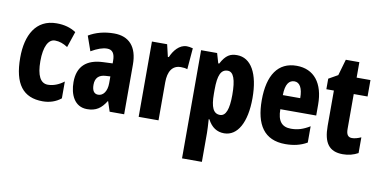

<svg xmlns="http://www.w3.org/2000/svg" viewBox="-82 -902 2731 1381"><g transform="rotate(10 1283.5 -211.5)"><path d="M247 10C297 10 343 -5 380 -35V-158C342 -129 302 -114 263 -114C209 -114 181 -167 181 -272C181 -378 211 -436 260 -436C292 -436 322 -425 353 -405L392 -521C352 -547 307 -560 250 -560C99 -560 34 -436 34 -272C34 -79 104 10 247 10Z M670 -560C599 -560 536 -543 485 -512L523 -404C570 -431 607 -444 639 -444C678 -444 696 -418 696 -365V-346L626 -343C507 -338 442 -280 442 -165C442 -76 478 10 571 10C637 10 674 -17 709 -73H711L735 0H841V-363C841 -494 778 -560 670 -560ZM662 -249 696 -251V-201C696 -143 669 -106 632 -106C603 -106 587 -127 587 -171C587 -220 612 -246 662 -249Z M1200 -560C1146 -560 1106 -509 1086 -461H1079L1058 -550H947V0H1092V-278C1092 -357 1122 -405 1184 -405C1204 -405 1219 -403 1232 -398L1245 -553C1226 -558 1213 -560 1200 -560Z M1567 -560C1519 -560 1486 -544 1451 -478H1444L1423 -550H1306V240H1451V28C1451 7 1449 -26 1446 -71H1451C1480 -15 1521 10 1572 10C1670 10 1730 -97 1730 -274C1730 -454 1670 -560 1567 -560ZM1521 -438C1563 -438 1583 -384 1583 -272C1583 -167 1563 -115 1520 -115C1472 -115 1451 -159 1451 -258V-287C1451 -394 1472 -438 1521 -438Z M2003 -559C1868 -559 1798 -456 1798 -272C1798 -94 1864 10 2019 10C2079 10 2131 -2 2177 -29V-148C2128 -118 2088 -106 2040 -106C1973 -106 1941 -145 1941 -231H2203V-310C2203 -466 2131 -559 2003 -559ZM2007 -446C2045 -446 2068 -408 2068 -334H1941C1942 -415 1968 -446 2007 -446Z M2484 -116C2454 -116 2442 -136 2442 -175V-430H2543V-550H2442V-663H2343L2309 -545L2242 -507V-430H2297V-172C2297 -49 2338 10 2439 10C2481 10 2517 0 2550 -18V-133C2525 -122 2503 -116 2484 -116Z"/></g></svg>

Font: Noto Sans Lao UI ExtCond ExtBd
Style: Regular
Weight: 800
Width: 2
Designer: Monotype Design Team
Foundry: Monotype Imaging Inc.
Version: Version 2.000